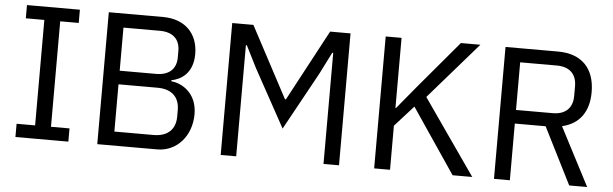

<svg xmlns="http://www.w3.org/2000/svg" viewBox="-46 -855 3231 1012"><g transform="rotate(5 1569.5 -349.0)"><path d="M340 0V-70H242V-628H340V-698H60V-628H158V-70H60V0Z M493 0H810C914 0 990 -87 990 -202C990 -318 903 -361 853 -364V-370C899 -378 966 -413 966 -518C966 -627 896 -698 780 -698H493ZM577 -324H784C856 -324 900 -287 900 -216V-182C900 -111 856 -74 784 -74H577ZM577 -624H770C837 -624 876 -590 876 -527V-493C876 -430 837 -396 770 -396H577Z M1690 0H1772V-698H1664L1463 -322H1458L1258 -698H1146V0H1228V-588H1233L1292 -471L1459 -167L1626 -471L1685 -588H1690Z M2373 0H2477L2199 -399L2459 -698H2356L2145 -448L2045 -327H2042V-698H1958V0H2042V-233L2141 -343Z M2676 -300H2839L2990 0H3085L2925 -308C3017 -329 3065 -397 3065 -500C3065 -628 2993 -698 2870 -698H2592V0H2676ZM2676 -372V-624H2870C2937 -624 2975 -588 2975 -524V-472C2975 -408 2937 -372 2870 -372Z"/></g></svg>

Font: IBMKR
Style: Regular
Weight: 400
Designer: Mike Abbink; Paul van der Laan; Pieter van Rosmalen; Wujin Sim; Chorong Kim; Dohee Lee;
Foundry: Sandoll Inc.
Version: Version 1.002